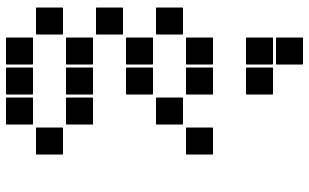

<svg xmlns="http://www.w3.org/2000/svg" viewBox="-215 -620 1030 640"><g transform="rotate(90 300.0 -300.0)"><path d="M107 -795H193Q195 -795 195 -793V-707Q195 -705 193 -705H107Q105 -705 105 -707V-793Q105 -795 107 -795ZM207 -695H293Q295 -695 295 -693V-607Q295 -605 293 -605H207Q205 -605 205 -607V-693Q205 -695 207 -695ZM107 -695H193Q195 -695 195 -693V-607Q195 -605 193 -605H107Q105 -605 105 -607V-693Q105 -695 107 -695ZM407 -495H493Q495 -495 495 -493V-407Q495 -405 493 -405H407Q405 -405 405 -407V-493Q405 -495 407 -495ZM207 -495H293Q295 -495 295 -493V-407Q295 -405 293 -405H207Q205 -405 205 -407V-493Q205 -495 207 -495ZM107 -495H193Q195 -495 195 -493V-407Q195 -405 193 -405H107Q105 -405 105 -407V-493Q105 -495 107 -495ZM307 -395H393Q395 -395 395 -393V-307Q395 -305 393 -305H307Q305 -305 305 -307V-393Q305 -395 307 -395ZM7 -395H93Q95 -395 95 -393V-307Q95 -305 93 -305H7Q5 -305 5 -307V-393Q5 -395 7 -395ZM207 -295H293Q295 -295 295 -293V-207Q295 -205 293 -205H207Q205 -205 205 -207V-293Q205 -295 207 -295ZM107 -295H193Q195 -295 195 -293V-207Q195 -205 193 -205H107Q105 -205 105 -207V-293Q105 -295 107 -295ZM7 -195H93Q95 -195 95 -193V-107Q95 -105 93 -105H7Q5 -105 5 -107V-193Q5 -195 7 -195ZM307 -95H393Q395 -95 395 -93V-7Q395 -5 393 -5H307Q305 -5 305 -7V-93Q305 -95 307 -95ZM207 -95H293Q295 -95 295 -93V-7Q295 -5 293 -5H207Q205 -5 205 -7V-93Q205 -95 207 -95ZM107 -95H193Q195 -95 195 -93V-7Q195 -5 193 -5H107Q105 -5 105 -7V-93Q105 -95 107 -95ZM407 5H493Q495 5 495 7V93Q495 95 493 95H407Q405 95 405 93V7Q405 5 407 5ZM7 5H93Q95 5 95 7V93Q95 95 93 95H7Q5 95 5 93V7Q5 5 7 5ZM307 105H393Q395 105 395 107V193Q395 195 393 195H307Q305 195 305 193V107Q305 105 307 105ZM207 105H293Q295 105 295 107V193Q295 195 293 195H207Q205 195 205 193V107Q205 105 207 105ZM107 105H193Q195 105 195 107V193Q195 195 193 195H107Q105 195 105 193V107Q105 105 107 105Z"/></g></svg>

Font: Pixel Panel Black
Style: Regular
Weight: 900
Monospace: yes
Designer: Óliver Lalan
Foundry: Óliver Lalan
Version: Version 1.000; ttfautohint (v1.8.4.7-5d5b-dirty);gftools[0.9